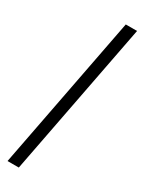

<svg xmlns="http://www.w3.org/2000/svg" viewBox="-185 -698 555 737"><g transform="rotate(30 92.5 -329.5)"><path d="M133 -670H183L52 11H2Z"/></g></svg>

Font: Osterbar
Style: Regular
Weight: 500
Width: 3
Designer: Peter Wiegel, Basierend auf Erbar schmal-halbfette Grotesk v. Jacob Erbar
Foundry: Peter Wiegel
Version: Version 1.0